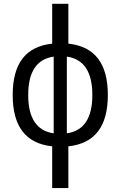

<svg xmlns="http://www.w3.org/2000/svg" viewBox="-20 -752 626 997"><path d="M251 224.6H335V7.8C472.2 -6.8 540 -95.2 540 -258.8C540 -422.4 472.2 -510.7 335 -525.4V-732.4H251V-525.4C113.8 -510.7 45.9 -422.4 45.9 -258.8C45.9 -95.2 113.8 -6.8 251 7.8ZM258.8 -59.6C170.4 -72.3 126.5 -138.7 126.5 -258.8C126.5 -378.9 170.4 -445.3 258.8 -458ZM327.1 -458C415.5 -445.3 459.5 -378.9 459.5 -258.8C459.5 -138.7 415.5 -72.3 327.1 -59.6Z"/></svg>

Font: Cascadia Mono PL SemiLight
Style: Regular
Weight: 350
Monospace: yes
Designer: Aaron Bell
Foundry: Saja Typeworks
Version: Version 2404.023